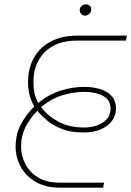

<svg xmlns="http://www.w3.org/2000/svg" viewBox="-20 -864 604 884"><path d="M255 0Q190 0 144.5 -26.5Q99 -53 75.5 -96Q52 -139 52 -187Q52 -246 75.5 -290.5Q99 -335 138 -374Q125 -395 117 -423Q109 -451 109 -485Q109 -550 136.5 -598.5Q164 -647 215 -673.5Q266 -700 335 -700H564L560 -677H334Q239 -677 186.5 -624.5Q134 -572 134 -487Q134 -456 139 -434Q144 -412 156 -390Q205 -430 260 -447Q315 -464 368 -464Q406 -464 439 -454.5Q472 -445 493 -423Q514 -401 514 -363Q514 -334 496.5 -309Q479 -284 445.5 -269Q412 -254 365 -254Q307 -254 265.5 -270Q224 -286 196.5 -309.5Q169 -333 152 -354Q119 -321 98 -280Q77 -239 77 -188Q77 -148 96 -110Q115 -72 154.5 -47.5Q194 -23 255 -23H459L455 0ZM366 -277Q418 -277 453.5 -300Q489 -323 489 -363Q489 -404 454.5 -422.5Q420 -441 368 -441Q319 -441 267.5 -425.5Q216 -410 169 -371Q199 -331 248.5 -304Q298 -277 366 -277ZM372 -792Q361 -792 354 -799.5Q347 -807 347 -818Q347 -824 350.5 -830Q354 -836 361 -840Q368 -844 376 -844Q386 -844 393 -837.5Q400 -831 400 -821Q400 -811 395 -804.5Q390 -798 383.5 -795Q377 -792 372 -792Z"/></svg>

Font: MuseoModerno Thin
Style: Italic
Weight: 100
Italic angle: -9°
Designer: Pablo Cosgaya, Héctor Gatti, Marcela Romero, and the Authors of The MuseoModerno Project.
Foundry: Omnibus-Type Team
Version: Version 1.003